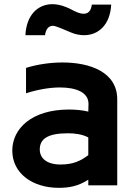

<svg xmlns="http://www.w3.org/2000/svg" viewBox="-20 -837 654 922"><path d="M404 26V53H543V-360C543 -490 414 -537 280 -537C219 -537 156 -527 105 -511V-389C157 -406 216 -417 268 -417C345 -417 405 -394 405 -338L404 -301C376 -308 343 -311 311 -311C132 -311 39 -219 39 -114C39 -3 138 65 262 65C313 65 355 57 404 26ZM514 -815H421C417 -783 402 -771 382 -771C371 -771 360 -774 348 -779C331 -786 314 -797 297 -803C275 -812 253 -817 232 -817C164 -817 107 -768 102 -668H196C201 -700 215 -713 234 -713C243 -713 253 -710 321 -681C342 -672 364 -668 384 -668C452 -668 509 -717 514 -815ZM404 -177V-92C368 -65 332 -47 271 -47C201 -47 171 -80 171 -119C171 -169 207 -197 307 -197C337 -197 374 -193 404 -177Z"/></svg>

Font: LINE Seed JP App_OTF Bold
Style: Regular
Weight: 700
Designer: LINE & Fontrix & Fontworks
Version: Version 1.009